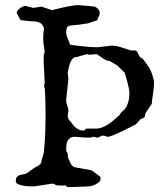

<svg xmlns="http://www.w3.org/2000/svg" viewBox="-20 -738 643 755"><path d="M45.4 -687.5Q45.4 -691.9 49.1 -696.5Q52.7 -701.2 58.1 -705.3Q63.5 -709.5 69.6 -712.2Q75.7 -714.8 80.1 -714.8L111.3 -707L143.1 -711.9L185.5 -697.8L196.3 -701.2Q206.5 -703.6 218.8 -706.5Q231 -709.5 243.2 -711.9Q255.4 -714.4 267.1 -716.1Q278.8 -717.8 288.6 -717.8Q291.5 -717.8 300.5 -717Q309.6 -716.3 320.3 -715.3Q331.1 -714.4 340.6 -713.4Q350.1 -712.4 353.5 -711.4Q361.3 -708 366.7 -701.7Q372.1 -695.3 372.1 -687.5Q372.1 -679.2 368.4 -673.1Q364.7 -667 362.8 -658.7L324.2 -645.5Q316.4 -645.5 303 -642.8Q289.6 -640.1 279.3 -640.1Q267.6 -638.7 260 -637.9Q252.4 -637.2 248 -634.5Q243.7 -631.8 241.9 -625.7Q240.2 -619.6 240.2 -607.4Q240.2 -603.5 242.2 -597.4Q244.1 -591.3 246.8 -585Q249.5 -578.6 252 -572.5Q254.4 -566.4 255.4 -562.5Q257.3 -562 261.2 -561.5Q265.1 -561 269 -560.3Q272.9 -559.6 276.4 -559.1Q279.8 -558.6 280.8 -558.6Q301.8 -556.2 322.5 -554.2Q343.3 -552.2 364.7 -552.2L418.5 -558.6Q437 -558.6 457 -551.8Q477.1 -544.9 494.6 -539.6H511.7Q518.6 -537.6 521.7 -530.3Q524.9 -522.9 527.3 -518.6Q529.8 -513.2 534.2 -510.7Q538.6 -508.3 541 -507.8Q542.5 -505.9 545.4 -501.7Q548.3 -497.6 551.8 -492.9Q555.2 -488.3 558.3 -483.9Q561.5 -479.5 563 -477.1Q566.4 -473.1 570.6 -464.6Q574.7 -456.1 578.1 -446Q581.5 -436 583.7 -426.8Q585.9 -417.5 585.9 -411.6Q585.9 -404.3 584.5 -391.8Q583 -379.4 581.3 -366.9Q579.6 -354.5 578.1 -343.8Q576.7 -333 576.7 -329.6Q575.2 -327.1 571.8 -322.3Q568.4 -317.4 564.7 -312Q561 -306.6 558.1 -301.8Q555.2 -296.9 553.7 -295.4Q551.8 -293 550.5 -286.6Q549.3 -280.3 549.3 -279.8Q548.3 -276.9 545.9 -275.1Q543.5 -273.4 540.8 -272.5Q538.1 -271.5 535.9 -271Q533.7 -270.5 533.7 -270.5L514.2 -249Q506.3 -245.1 490.7 -237.1Q475.1 -229 458 -220.9Q440.9 -212.9 425.8 -206.5Q410.6 -200.2 404.3 -200.2Q398.9 -200.2 395 -202.4Q391.1 -204.6 384.8 -204.6Q379.4 -204.6 373.3 -200.7Q367.2 -196.8 361.8 -196.8L346.2 -200.2L337.4 -196.8H318.8L274.9 -200.2Q263.2 -200.2 256.3 -195.8Q249.5 -191.4 245.8 -184.3Q242.2 -177.2 241.2 -168Q240.2 -158.7 240.2 -149.4Q240.2 -145.5 241.2 -143.3Q242.2 -141.1 243.2 -139.6Q244.1 -138.2 245.1 -136.7Q246.1 -135.3 246.1 -133.3Q246.1 -121.6 249 -114.3L258.3 -93.8Q259.3 -91.3 261.7 -88.9Q264.2 -86.4 266.4 -84.7Q268.6 -83 270 -82Q271.5 -81.1 270 -81.1L339.8 -68.4L372.1 -44.9Q374.5 -42.5 375 -40.3Q375.5 -38.1 375.5 -34.7Q375.5 -27.8 369.9 -22.5Q364.3 -17.1 356.7 -13.2Q349.1 -9.3 340.8 -7.1Q332.5 -4.9 326.7 -4.9Q310.5 -4.4 290.3 -3.4Q270 -2.4 249 -2.4Q245.6 -2.4 243.4 -3.7Q241.2 -4.9 236.3 -10.3Q234.4 -8.3 229.5 -8.3Q219.7 -8.3 214.4 -8.5Q209 -8.8 206.1 -9Q203.1 -9.3 202.1 -9.5Q201.2 -9.8 200.7 -10.3L188 -16.1L112.8 -4.9Q107.4 -4.9 95.7 -5.4Q84 -5.9 72 -7.8Q60.1 -9.8 51 -13.9Q42 -18.1 42 -25.4Q42 -36.1 46.1 -41.5Q50.3 -46.9 56.2 -49.1Q62 -51.3 68.6 -52Q75.2 -52.7 80.6 -54.7Q84 -55.7 88.9 -59.1Q93.8 -62.5 98.9 -66.2Q104 -69.8 108.6 -73.5Q113.3 -77.1 116.2 -78.6Q117.7 -79.6 121.6 -81.5Q125.5 -83.5 129.6 -85.9Q133.8 -88.4 137.2 -91.6Q140.6 -94.7 141.6 -98.1Q142.6 -105.5 144.5 -111.8Q146.5 -118.2 148.4 -124Q150.4 -129.9 151.9 -136.2Q153.3 -142.6 153.3 -150.4L155.8 -179.2Q157.7 -206.5 158.4 -234.1Q159.2 -261.7 159.2 -289.6Q159.2 -315.9 158.4 -341.3Q157.7 -366.7 155.8 -392.1Q153.8 -394 153.6 -396.2Q153.3 -398.4 153.3 -400.4Q153.3 -404.3 155.8 -411.6L153.3 -465.3Q153.3 -466.3 152.6 -474.6Q151.9 -482.9 151.9 -488.3V-521L155.8 -533.7L153.3 -552.2Q151.4 -562 150.6 -570.1Q149.9 -578.1 149.9 -586.9Q149.9 -596.7 150.6 -606.9Q151.4 -617.2 153.3 -627Q147.5 -642.6 139.2 -647.2Q130.9 -651.9 117.2 -653.8Q111.3 -653.8 101.8 -654.5Q92.3 -655.3 83.5 -656.2Q74.7 -657.2 68.1 -658Q61.5 -658.7 61 -658.7ZM259.8 -257.8Q261.2 -254.4 265.6 -248.8Q270 -243.2 276.1 -237.8Q282.2 -232.4 289.8 -228.5Q297.4 -224.6 305.2 -224.6Q308.6 -224.6 311.8 -225.6Q314.9 -226.6 317.9 -232.4H359.4Q368.7 -232.4 378.4 -235.8Q388.2 -239.3 397.5 -244.4Q406.7 -249.5 415.5 -256.1Q424.3 -262.7 432.1 -269.5L442.9 -279.8Q448.2 -282.2 451.4 -288.1Q454.6 -293.9 459 -298.3Q468.3 -304.7 473.9 -313.2Q479.5 -321.8 482.9 -331.8Q486.3 -341.8 487.5 -352.5Q488.8 -363.3 488.8 -374Q488.8 -379.9 486.6 -390.6Q484.4 -401.4 481.4 -413.1Q478.5 -424.8 475.3 -435.5Q472.2 -446.3 470.2 -452.1L440.4 -481.4L410.2 -498.5Q404.3 -498.5 398.7 -500.7Q393.1 -502.9 389.2 -505.4L360.4 -525.4L335 -522.9Q329.6 -522.9 327.6 -523.2Q325.7 -523.4 322.3 -525.4L280.8 -513.7Q271 -513.7 264.9 -506.3Q258.8 -499 255.1 -488.8Q251.5 -478.5 249.5 -468.3Q247.6 -458 246.1 -452.1L249 -428.2L240.2 -345.7Q240.2 -333 244.6 -322.5Q249 -312 249 -300.8L246.1 -283.7Q246.1 -268.6 259.8 -257.8Z"/></svg>

Font: IM FELL English
Style: Regular
Weight: 400
Designer: Igino Marini
Foundry: Igino Marini
Version: 3.00